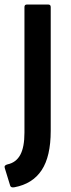

<svg xmlns="http://www.w3.org/2000/svg" viewBox="-31 -675 313 848"><path d="M33 152Q17 155 14 145L-10 67Q-14 55 2 51Q40 43 58.5 9Q77 -25 77 -89V-644Q77 -655 88 -655H182Q193 -655 193 -644V-97Q193 16 153 76.5Q113 137 33 152Z"/></svg>

Font: Sofia Sans Semi Condensed
Style: Bold
Weight: 700
Designer: Botio Nikoltchev, Ani Petrova
Foundry: lettersoup
Version: Version 4.100; ttfautohint (v1.8.4.7-5d5b)